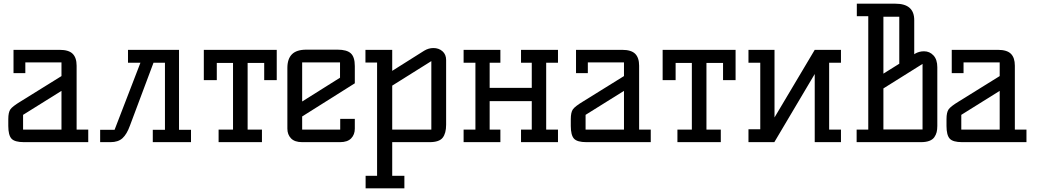

<svg xmlns="http://www.w3.org/2000/svg" viewBox="-20 -770 5620 1040"><path d="M24.9 -87.9V-125Q24.9 -161.1 36.1 -177.5Q47.4 -193.8 92.8 -221.2L313 -357.9V-432.1H117.2V-374H53.2V-500H303.2Q352.1 -500 373.5 -478.8Q395 -457.5 395 -414.1V-67.9H458V0H109.9Q59.6 0 42.2 -19Q24.9 -38.1 24.9 -87.9ZM105 -67.9H313V-277.8L105 -147.9Z M522.5 0V-66.9H600.6L740.7 -430.2H673.3V-500H949.7V-66.9H1014.6V0H807.6V-66.9H873.5V-430.2H811.5L683.6 -88.9Q667 -43 643.6 -21.5Q620.1 0 578.6 0Z M1084 -335.9V-500H1479V-335.9H1411.1V-429.2H1321.3V-67.9H1398.9V0H1164.1V-67.9H1242.2V-429.2H1154.3V-335.9Z M1536.6 -73.2V-401.9Q1536.6 -451.2 1561.5 -476.1Q1586.4 -501 1639.6 -501H1808.6Q1858.4 -501 1880.1 -481.2Q1901.9 -461.4 1901.9 -412.1V-318.8L1616.7 -139.2V-67.9H1822.8V-126H1901.9V-73.2Q1901.9 -41 1882.1 -20.5Q1862.3 0 1821.8 0H1616.7Q1576.2 0 1556.4 -20.5Q1536.6 -41 1536.6 -73.2ZM1616.7 -220.2 1821.8 -349.1V-432.1H1616.7Z M1959.5 -431.2V-500H2104.5V-386.2L2277.3 -495.1Q2301.3 -509.8 2327.6 -509.8Q2356.9 -509.8 2376.7 -492.4Q2396.5 -475.1 2396.5 -444.8V-94.2Q2396.5 -47.9 2377.7 -23.9Q2358.9 0 2306.6 0H2104.5V182.1H2170.4V250H1960.4V182.1H2022.5V-431.2ZM2104.5 -67.9H2316.4V-439L2104.5 -306.2Z M2491.2 0V-67.9H2555.2V-430.2H2491.2V-500H2690.4V-430.2H2632.3V-293.9H2860.4V-430.2H2802.2V-500H3002.4V-430.2H2938.5V-67.9H3002.4V0H2802.2V-67.9H2860.4V-222.2H2632.3V-67.9H2690.4V0Z M3071.8 -87.9V-125Q3071.8 -161.1 3083 -177.5Q3094.2 -193.8 3139.6 -221.2L3359.9 -357.9V-432.1H3164.1V-374H3100.1V-500H3350.1Q3398.9 -500 3420.4 -478.8Q3441.9 -457.5 3441.9 -414.1V-67.9H3504.9V0H3156.7Q3106.4 0 3089.1 -19Q3071.8 -38.1 3071.8 -87.9ZM3151.9 -67.9H3359.9V-277.8L3151.9 -147.9Z M3569.3 -335.9V-500H3964.4V-335.9H3896.5V-429.2H3806.6V-67.9H3884.3V0H3649.4V-67.9H3727.5V-429.2H3639.6V-335.9Z M4034.2 0V-69.8H4098.1V-430.2H4034.2V-500H4175.3V-133.8L4393.1 -500H4535.2V-430.2H4471.2V-67.9H4535.2V0H4393.1V-369.1L4174.3 0Z M4620.1 0V-67.9H4683.1V-682.1H4621.1V-750H4830.1Q4932.1 -750 4932.1 -661.1V-476.1L4936 -479Q4958.5 -492.2 4984.9 -492.2Q5015.6 -492.2 5036.4 -469.7Q5057.1 -447.3 5057.1 -405.8V-87.9Q5057.1 -68.4 5053.5 -54Q5049.8 -39.6 5040.8 -26.6Q5031.7 -13.7 5013.4 -6.8Q4995.1 0 4968.3 0ZM4765.1 -68.8H4977.1V-423.8L4765.1 -291ZM4765.1 -371.1 4851.1 -424.8V-679.2H4765.1Z M5106.9 -87.9V-125Q5106.9 -161.1 5118.2 -177.5Q5129.4 -193.8 5174.8 -221.2L5395 -357.9V-432.1H5199.2V-374H5135.3V-500H5385.3Q5434.1 -500 5455.6 -478.8Q5477.1 -457.5 5477.1 -414.1V-67.9H5540V0H5191.9Q5141.6 0 5124.3 -19Q5106.9 -38.1 5106.9 -87.9ZM5187 -67.9H5395V-277.8L5187 -147.9Z"/></svg>

Font: Kelly Slab
Style: Regular
Weight: 400
Designer: Denis Masharov
Foundry: Denis Masharov
Version: Version 1.001